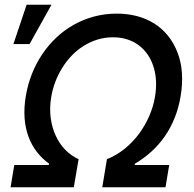

<svg xmlns="http://www.w3.org/2000/svg" viewBox="-20 -795 822 815"><path d="M24.9 0 40.5 -94.5H187.1L188.2 -100.1Q158 -122.2 135.8 -151.1Q113.6 -180 100.5 -215.9Q87.4 -251.8 84.3 -294.6Q81.3 -337.4 89.5 -387.1Q97.7 -436.1 115.4 -481Q133.2 -525.9 159.3 -564.8Q185.4 -603.7 219.1 -635.5Q252.8 -667.3 293 -689.8Q333.1 -712.4 379.3 -724.8Q425.4 -737.2 475.9 -737.2Q520.2 -737.2 560.2 -726.9Q600.1 -716.6 633.7 -695.8Q667.3 -675.1 693 -643.3Q718.8 -611.5 734.7 -568.9Q763.8 -491.1 746.8 -387.1Q738.6 -337.4 721.4 -294.6Q704.2 -251.8 679.2 -215.9Q654.1 -180 622.2 -151.1Q590.2 -122.2 552.6 -100.1L551.5 -94.5H698.2L682.5 0H414.1L433.9 -119.3Q474.1 -135.3 508.3 -162.8Q542.6 -190.3 568.9 -225.5Q595.2 -260.7 612.9 -301.1Q630.7 -341.6 637.8 -383.2Q649.9 -454.9 631.4 -512.4Q622.2 -541.2 606.2 -564.1Q590.2 -587 568.5 -603.2Q546.9 -619.3 519.5 -628Q492.2 -636.7 459.9 -636.7Q425.1 -636.7 393.6 -627Q362.2 -617.2 334.7 -600Q307.2 -582.7 284.4 -558.9Q261.7 -535.2 244.1 -506.9Q226.6 -478.7 214.7 -447.3Q202.8 -415.8 197.4 -383.2Q189.6 -335.9 195.3 -294Q201 -252.1 217 -217.9Q233 -183.6 257.8 -158.4Q282.7 -133.2 313.6 -119.3L293.3 0ZM36.9 -608 93 -774.9H198.5L105.5 -608Z"/></svg>

Font: Inter P Medium
Style: Italic
Weight: 500
Italic angle: 9.39999°
Designer: Rasmus Andersson
Foundry: rsms
Version: Version 3.018;git-588b23468